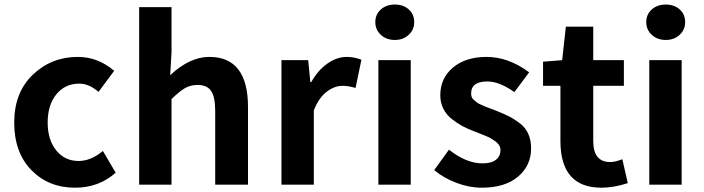

<svg xmlns="http://www.w3.org/2000/svg" viewBox="-20 -830 3163 863"><path d="M317.4 13.7Q198.2 13.7 121.1 -65.4Q43.9 -144.5 43.9 -279.3Q43.9 -414.1 127.4 -494.1Q210.9 -574.2 330.1 -574.2Q419.9 -574.2 493.2 -511.7L422.9 -417Q379.9 -454.1 336.9 -454.1Q272.5 -454.1 233.4 -406.2Q194.3 -358.4 194.3 -279.3Q194.3 -201.2 232.9 -153.8Q271.5 -106.4 333 -106.4Q388.7 -106.4 442.4 -151.4L500 -53.7Q423.8 13.7 317.4 13.7Z M605.5 0V-797.9H751V-596.7L745.1 -492.2Q833 -574.2 920.9 -574.2Q1094.7 -574.2 1094.7 -348.6V0H947.3V-331.1Q947.3 -394.5 928.7 -421.4Q910.2 -448.2 868.2 -448.2Q835.9 -448.2 811 -433.6Q786.1 -418.9 751 -384.8V0Z M1245.1 0V-559.6H1365.2L1375 -460.9H1378.9Q1409.2 -514.6 1451.7 -544.4Q1494.1 -574.2 1538.1 -574.2Q1573.2 -574.2 1604.5 -561.5L1578.1 -434.6Q1546.9 -444.3 1519.5 -444.3Q1483.4 -444.3 1448.2 -417.5Q1413.1 -390.6 1390.6 -334V0Z M1680.7 0V-559.6H1826.2V0ZM1754.9 -650.4Q1716.8 -650.4 1691.9 -673.3Q1667 -696.3 1667 -730.5Q1667 -765.6 1691.9 -787.6Q1716.8 -809.6 1754.9 -809.6Q1793 -809.6 1817.4 -787.6Q1841.8 -765.6 1841.8 -730.5Q1841.8 -696.3 1816.9 -673.3Q1792 -650.4 1754.9 -650.4Z M2144.5 13.7Q2088.9 13.7 2031.2 -8.3Q1973.6 -30.3 1931.6 -65.4L1998 -157.2Q2076.2 -95.7 2148.4 -95.7Q2188.5 -95.7 2209 -111.8Q2229.5 -127.9 2229.5 -155.3Q2229.5 -162.1 2227.5 -168.5Q2225.6 -174.8 2221.2 -180.2Q2216.8 -185.5 2212.4 -189.9Q2208 -194.3 2199.2 -199.7Q2190.4 -205.1 2185.5 -208.5Q2180.7 -211.9 2168.5 -216.8Q2156.2 -221.7 2150.9 -224.1Q2145.5 -226.6 2131.3 -231.9Q2117.2 -237.3 2112.3 -239.3Q2081.1 -251 2057.6 -263.7Q2034.2 -276.4 2009.8 -295.9Q1985.4 -315.4 1972.2 -342.3Q1959 -369.1 1959 -402.3Q1959 -478.5 2016.1 -526.4Q2073.2 -574.2 2167 -574.2Q2265.6 -574.2 2358.4 -504.9L2292 -416Q2224.6 -463.9 2170.9 -463.9Q2097.7 -463.9 2097.7 -410.2Q2097.7 -401.4 2100.1 -394Q2102.5 -386.7 2110.4 -380.4Q2118.2 -374 2123.5 -369.6Q2128.9 -365.2 2142.1 -359.4Q2155.3 -353.5 2162.1 -350.6Q2168.9 -347.7 2186.5 -341.3Q2204.1 -335 2210.9 -332Q2245.1 -318.4 2267.6 -307.1Q2290 -295.9 2315.9 -276.4Q2341.8 -256.8 2354.5 -228.5Q2367.2 -200.2 2367.2 -163.1Q2367.2 -85.9 2308.6 -36.1Q2250 13.7 2144.5 13.7Z M2683.6 13.7Q2499 13.7 2499 -196.3V-444.3H2420.9V-552.7L2506.8 -559.6L2523.4 -710H2646.5V-559.6H2784.2V-444.3H2646.5V-196.3Q2646.5 -101.6 2722.7 -101.6Q2745.1 -101.6 2777.3 -114.3L2801.8 -6.8Q2738.3 13.7 2683.6 13.7Z M2898.4 0V-559.6H3043.9V0ZM2972.7 -650.4Q2934.6 -650.4 2909.7 -673.3Q2884.8 -696.3 2884.8 -730.5Q2884.8 -765.6 2909.7 -787.6Q2934.6 -809.6 2972.7 -809.6Q3010.7 -809.6 3035.2 -787.6Q3059.6 -765.6 3059.6 -730.5Q3059.6 -696.3 3034.7 -673.3Q3009.8 -650.4 2972.7 -650.4Z"/></svg>

Font: Bpmf Zihi Sans Bold
Style: Bold
Weight: 700
Foundry: But Ko
Version: Version 1.320